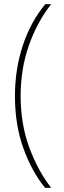

<svg xmlns="http://www.w3.org/2000/svg" viewBox="-20 -734 303 912"><path d="M51 -278Q51 -403 87.5 -515.5Q124 -628 195 -714H223Q156 -629 117 -517.5Q78 -406 78 -278Q78 -144 119.5 -32.5Q161 79 223 158H194Q131 81 91 -30Q51 -141 51 -278Z"/></svg>

Font: Noto Sans Thai ExtCond Thin
Style: Regular
Weight: 100
Width: 2
Designer: Monotype Design Team
Foundry: Monotype Imaging Inc.
Version: Version 2.002; ttfautohint (v1.8.4.7-5d5b)